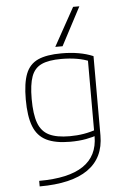

<svg xmlns="http://www.w3.org/2000/svg" viewBox="-65 -836 729 1102"><g transform="rotate(-5 300.0 -285.0)"><path d="M399 -790H435L319 -570H277ZM118 188Q288 188 372.5 131Q457 74 457 -39V-494L471 -469Q436 -484 394.5 -491Q353 -498 305 -498Q232 -498 191 -479Q150 -460 133 -413.5Q116 -367 116 -284Q116 -196 134.5 -145.5Q153 -95 196.5 -73.5Q240 -52 315 -52Q358 -52 396.5 -58.5Q435 -65 471 -78L479 -47Q447 -35 406.5 -27.5Q366 -20 315 -20Q230 -20 178.5 -45.5Q127 -71 104.5 -129Q82 -187 82 -284Q82 -378 103 -431.5Q124 -485 173.5 -507.5Q223 -530 309 -530Q416 -530 491 -498V-41Q491 88 397 154Q303 220 118 220Z"/></g></svg>

Font: M PLUS Code Latin Expanded ExtraLight
Style: Regular
Weight: 250
Width: 7
Designer: Coji Morishita
Foundry: UNDERFOREST DESIGN
Version: Version 1.002; ttfautohint (v1.8.3)